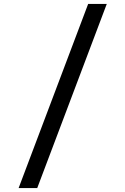

<svg xmlns="http://www.w3.org/2000/svg" viewBox="-20 -850 640 980"><path d="M75 110 430 -830H525L170 110Z"/></svg>

Font: JetBrainsMono NF
Style: Regular
Weight: 400
Designer: Philipp Nurullin, Konstantin Bulenkov
Foundry: JetBrains
Version: Version 2.251; ttfautohint (v1.8.3);Nerd Fonts 2.2.2